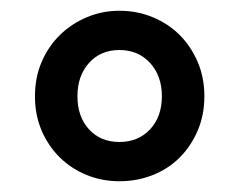

<svg xmlns="http://www.w3.org/2000/svg" viewBox="-20 -798 444 357"><path d="M202 -461Q170 -461 141.5 -472.5Q113 -484 91.5 -505Q70 -526 57.5 -555Q45 -584 45 -619Q45 -654 57.5 -683Q70 -712 91.5 -733Q113 -754 141.5 -766Q170 -778 202 -778Q235 -778 264 -766Q293 -754 314 -733Q335 -712 347.5 -683Q360 -654 360 -619Q360 -584 347.5 -555Q335 -526 314 -505Q293 -484 264 -472.5Q235 -461 202 -461ZM202 -534Q237 -534 259 -557.5Q281 -581 281 -619Q281 -657 259 -681Q237 -705 202 -705Q167 -705 145.5 -681Q124 -657 124 -619Q124 -581 145.5 -557.5Q167 -534 202 -534Z"/></svg>

Font: SpoqaHanSansJP-Bold
Style: Regular
Weight: 700
Designer: [Source Han Sans]
Ryoko NISHIZUKA  (kana & ideographs); Paul D. Hunt (Latin, Greek & Cyrillic); Wenlong ZHANG  (bopomofo
Foundry: Spoqa (http://bi.spoqa.com)
Version: Version 1.002.20150607